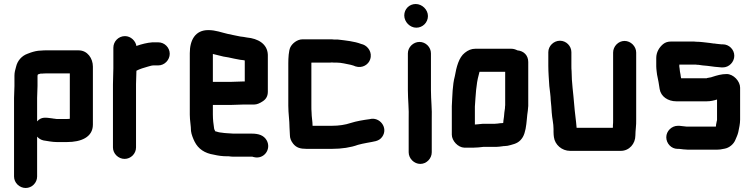

<svg xmlns="http://www.w3.org/2000/svg" viewBox="-20 -714 3758 957"><path d="M167 -286V-337L169 -343C173 -344 177 -346 182 -347H190C197 -348 203 -348 207 -348H328V-122C323 -121 319 -121 315 -121H262C260 -121 258 -121 255 -122C251 -122 246 -123 240 -124C208 -128 186 -133 165 -109V-226C165 -240 167 -274 167 -286ZM372 -463H207C202 -463 195 -463 186 -462C166 -462 148 -457 133 -452L117 -446C89 -436 67 -412 60 -381C56 -367 52 -353 52 -337V-285C52 -272 50 -239 50 -226V166C50 197 77 223 108 223C139 223 165 197 165 166V-33C174 -23 184 -17 197 -14C218 -11 240 -6 262 -6H315C382 -6 443 -29 443 -93V-382C443 -423 416 -463 372 -463Z M826 -446C826 -477 800 -503 769 -503H739C713 -501 686 -494 663 -486C662 -485 661 -485 660 -485C656 -510 632 -534 603 -534C571 -534 545 -508 545 -476V-374C545 -351 543 -318 543 -293V21C543 52 570 78 601 78C632 78 658 52 658 21V-295C658 -317 660 -340 660 -361L661 -362C676 -370 699 -377 717 -382C726 -384 735 -388 745 -388H769C800 -388 826 -415 826 -446Z M1132 -306H1041V-445C1058 -441 1077 -436 1094 -432L1118 -428C1138 -424 1157 -419 1177 -416L1194 -414C1196 -413 1198 -413 1200 -413V-308H1194C1181 -308 1147 -306 1132 -306ZM1194 -193H1247C1260 -193 1275 -199 1291 -210C1307 -221 1315 -236 1315 -257V-441C1313 -496 1265 -522 1211 -527L1194 -530L1178 -532C1159 -535 1137 -541 1115 -545C1084 -552 1055 -564 1018 -564C953 -564 926 -514 926 -449V-142C926 -114 932 -86 932 -61C934 -44 943 -22 950 -8C968 28 1000 50 1046 57C1067 62 1088 65 1113 65H1120C1128 66 1136 67 1143 67H1238L1245 69C1296 82 1334 29 1309 -15C1295 -39 1270 -48 1235 -48H1143C1134 -48 1123 -50 1112 -50C1106 -50 1089 -52 1084 -53C1077 -53 1061 -57 1056 -59H1053V-60C1052 -62 1047 -70 1047 -75C1044 -96 1041 -117 1041 -143V-191H1132C1147 -191 1180 -193 1194 -193Z M1425 -40C1425 -26 1430 -12 1441 2C1457 22 1476 28 1508 28H1634C1683 28 1729 21 1764 8C1777 4 1794 1 1809 -2C1842 -9 1868 -8 1885 -32C1917 -77 1872 -134 1822 -120C1791 -116 1756 -110 1728 -101C1701 -92 1670 -87 1634 -87H1538C1538 -109 1533 -131 1533 -154C1532 -163 1532 -174 1532 -187V-398C1532 -401 1532 -402 1533 -402H1626C1631 -403 1637 -403 1643 -402H1658C1682 -402 1706 -395 1728 -391L1742 -387L1752 -383C1787 -372 1817 -393 1825 -418C1837 -453 1814 -483 1790 -492L1780 -495C1746 -508 1705 -512 1663 -517H1645C1638 -518 1632 -518 1626 -518H1488C1461 -518 1436 -497 1427 -478C1419 -461 1417 -425 1417 -398V-187C1417 -148 1423 -114 1423 -79C1423 -67 1425 -53 1425 -40Z M2013 -448V-265C2013 -217 2019 -168 2017 -122V45C2017 76 2044 103 2075 103C2106 103 2132 76 2132 45V-121C2134 -168 2128 -217 2128 -265V-448C2128 -479 2102 -505 2071 -505C2040 -505 2013 -479 2013 -448ZM1995 -637C1995 -605 2023 -576 2055 -576C2087 -576 2113 -602 2113 -634C2113 -666 2084 -694 2052 -694C2020 -694 1995 -669 1995 -637Z M2446 -97H2387C2377 -96 2367 -95 2356 -94C2353 -94 2350 -94 2347 -93V-183C2351 -239 2353 -294 2366 -340L2370 -356H2498V-190C2497 -183 2497 -178 2497 -175C2496 -169 2495 -162 2494 -154L2492 -132L2489 -111C2489 -108 2489 -105 2488 -101C2483 -100 2479 -100 2474 -100C2466 -99 2455 -97 2446 -97ZM2294 22H2340C2355 22 2375 20 2390 18H2446C2453 18 2461 18 2469 17L2485 15C2489 14 2493 14 2496 14C2505 14 2515 12 2525 9C2553 2 2571 -6 2586 -31C2599 -54 2603 -87 2606 -120L2608 -141C2610 -159 2612 -165 2613 -186V-405C2613 -438 2591 -460 2559 -463C2549 -468 2539 -471 2529 -471H2349C2330 -471 2313 -464 2297 -451C2267 -428 2255 -380 2247 -334C2235 -290 2235 -237 2232 -185V-43C2232 -12 2263 21 2294 22Z M2713 -454V-386C2713 -353 2716 -318 2718 -285C2720 -267 2725 -232 2725 -214C2726 -204 2727 -194 2728 -183L2730 -153C2732 -123 2739 -99 2739 -71V-56C2739 -46 2740 -37 2741 -30C2746 7 2780 38 2822 38H3074C3117 38 3147 2 3147 -39C3147 -64 3152 -90 3151 -118V-452C3151 -483 3124 -510 3093 -510C3062 -510 3036 -483 3036 -452V-116C3036 -106 3036 -97 3035 -90V-83C3035 -80 3035 -78 3034 -77H2854V-78C2851 -116 2845 -153 2842 -193C2838 -247 2829 -304 2829 -360C2828 -369 2828 -377 2828 -386V-454C2828 -485 2802 -511 2771 -511C2740 -511 2713 -485 2713 -454Z M3554 -218V-118C3554 -115 3554 -113 3553 -112L3549 -92C3549 -89 3549 -86 3548 -83H3402C3391 -84 3376 -86 3366 -87H3359C3328 -87 3301 -61 3301 -30C3301 1 3326 28 3357 28H3364C3373 28 3383 31 3394 31C3402 32 3410 32 3417 32H3543C3552 32 3561 32 3570 31L3592 27C3615 23 3637 4 3645 -16C3650 -28 3657 -42 3660 -56C3664 -76 3669 -96 3669 -118V-277C3669 -309 3636 -345 3602 -345C3576 -345 3553 -338 3531 -331C3526 -329 3522 -328 3520 -328C3515 -327 3510 -326 3504 -325C3504 -324 3503 -324 3502 -324H3375C3374 -329 3372 -338 3372 -342C3371 -347 3370 -353 3369 -358L3367 -376C3366 -379 3366 -381 3366 -383V-392H3448C3453 -391 3457 -391 3461 -391L3482 -388L3504 -386C3517 -385 3531 -382 3543 -381C3553 -381 3567 -378 3576 -378H3583C3614 -378 3640 -405 3640 -436C3640 -467 3614 -493 3583 -493H3576C3568 -493 3555 -496 3548 -496C3545 -497 3542 -497 3538 -497L3517 -500C3495 -502 3474 -506 3450 -506C3443 -507 3437 -507 3430 -507H3325C3309 -507 3296 -503 3285 -494C3266 -478 3251 -454 3251 -425V-383C3251 -375 3252 -367 3253 -358L3255 -342C3260 -319 3265 -293 3268 -270C3274 -233 3309 -209 3351 -209H3502C3522 -209 3538 -213 3554 -218Z"/></svg>

Font: Electronic
Style: UltHv
Weight: 900
Version: Version 1.011